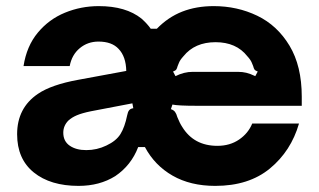

<svg xmlns="http://www.w3.org/2000/svg" viewBox="-20 -596 1042 628"><path d="M36 -157Q36 -243 104 -289Q148 -319 236 -335L393 -364Q392 -411 368 -436Q346 -460 302 -460Q267 -460 241 -438.5Q215 -417 208 -380H57Q67 -445 103.5 -489Q140 -533 192.5 -554.5Q245 -576 303 -576Q392 -576 443 -535Q462 -518 473 -502H493Q530 -540 576 -558Q622 -576 679 -576Q756 -576 821.5 -544.5Q887 -513 927 -446.5Q967 -380 967 -280V-250H623Q562 -250 544 -254L539 -239Q548 -236 552.5 -230Q557 -224 560 -213Q568 -193 576 -181Q614 -119 691 -119Q732 -119 762 -139.5Q792 -160 805 -192H958Q932 -102 863 -45Q794 12 684 12Q603 12 544.5 -21.5Q486 -55 454 -115H432Q409 -55 357 -20Q306 12 237 12Q145 12 90.5 -32Q36 -76 36 -157ZM554 -347Q582 -361 610 -361H758Q773 -361 785.5 -358Q798 -355 815 -347L823 -362Q815 -365 812.5 -368.5Q810 -372 808 -380Q807 -382 803.5 -391Q800 -400 789 -412Q753 -458 685 -458Q617 -458 580 -412Q569 -400 565.5 -391Q562 -382 561 -380Q559 -372 556.5 -368.5Q554 -365 546 -362ZM328 -120Q360 -135 374 -157.5Q388 -180 396 -219Q398 -230 402.5 -235.5Q407 -241 416 -242L413 -258L277 -232Q248 -226 231.5 -219Q215 -212 204 -202Q187 -185 187 -162Q187 -134 208 -119.5Q229 -105 262 -105Q297 -105 328 -120Z"/></svg>

Font: Open Sauce Sans ExtraBold
Style: Regular
Weight: 800
Designer: Alfredo Marco Pradil
Foundry: Creative Sauce Fz LLC
Version: Version 1.477